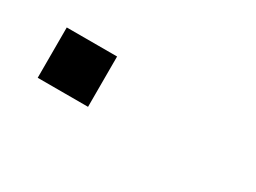

<svg xmlns="http://www.w3.org/2000/svg" viewBox="-25 -332 550 413"><g transform="rotate(30 250.0 -125.5)"><path d="M62.5 -187.5H187.5V-62.5H62.5Z"/></g></svg>

Font: HE실루아
Style: regular
Weight: 500
Monospace: yes
Designer: Taeyun An (WindowsTiger)
Version: v1